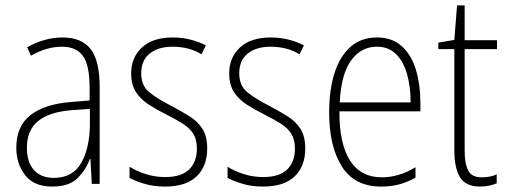

<svg xmlns="http://www.w3.org/2000/svg" viewBox="-20 -677 1869 707"><path d="M210 -539Q281 -539 314 -496Q347 -453 347 -357V0H318L313 -92H311Q296 -51 265 -20.5Q234 10 172 10Q105 10 72.5 -32Q40 -74 40 -133Q40 -212 91.5 -252.5Q143 -293 237 -301L310 -307V-353Q310 -437 285.5 -471Q261 -505 208 -505Q182 -505 154 -497.5Q126 -490 94 -472L80 -503Q110 -520 143 -529.5Q176 -539 210 -539ZM240 -271Q160 -264 119.5 -230.5Q79 -197 79 -133Q79 -80 105 -51Q131 -22 178 -22Q247 -22 278.5 -76Q310 -130 311 -218V-276Z M743 -130Q743 -65 704 -27.5Q665 10 588 10Q546 10 512.5 0Q479 -10 457 -22V-63Q484 -46 518 -35.5Q552 -25 588 -25Q648 -25 676.5 -53Q705 -81 705 -130Q705 -163 692 -184Q679 -205 654 -221Q629 -237 595 -254Q557 -273 527.5 -292Q498 -311 480.5 -338Q463 -365 463 -407Q463 -465 502.5 -502Q542 -539 616 -539Q651 -539 682 -531Q713 -523 738 -510L722 -477Q677 -505 615 -505Q563 -505 531.5 -480Q500 -455 500 -407Q500 -362 529 -338Q558 -314 611 -287Q647 -268 677.5 -249Q708 -230 725.5 -202.5Q743 -175 743 -130Z M1104 -130Q1104 -65 1065 -27.5Q1026 10 949 10Q907 10 873.5 0Q840 -10 818 -22V-63Q845 -46 879 -35.5Q913 -25 949 -25Q1009 -25 1037.5 -53Q1066 -81 1066 -130Q1066 -163 1053 -184Q1040 -205 1015 -221Q990 -237 956 -254Q918 -273 888.5 -292Q859 -311 841.5 -338Q824 -365 824 -407Q824 -465 863.5 -502Q903 -539 977 -539Q1012 -539 1043 -531Q1074 -523 1099 -510L1083 -477Q1038 -505 976 -505Q924 -505 892.5 -480Q861 -455 861 -407Q861 -362 890 -338Q919 -314 972 -287Q1008 -268 1038.5 -249Q1069 -230 1086.5 -202.5Q1104 -175 1104 -130Z M1368 -539Q1425 -539 1460.5 -506Q1496 -473 1512 -418.5Q1528 -364 1528 -300V-267H1230Q1229 -149 1268.5 -86.5Q1308 -24 1386 -24Q1448 -24 1510 -61V-23Q1482 -7 1451.5 1.5Q1421 10 1384 10Q1285 10 1238.5 -64.5Q1192 -139 1192 -263Q1192 -345 1211.5 -407Q1231 -469 1270 -504Q1309 -539 1368 -539ZM1368 -505Q1309 -505 1272.5 -454Q1236 -403 1231 -300H1492Q1492 -357 1479 -403.5Q1466 -450 1438.5 -477.5Q1411 -505 1368 -505Z M1754 -24Q1770 -24 1784.5 -27Q1799 -30 1809 -35V-2Q1797 3 1782 6.5Q1767 10 1748 10Q1695 10 1674 -24Q1653 -58 1653 -124V-496H1594V-520L1653 -530L1663 -657H1691V-529H1810V-496H1691V-124Q1691 -74 1704 -49Q1717 -24 1754 -24Z"/></svg>

Font: Noto Sans Gujarati UI Condensed ExtraLight
Style: Regular
Weight: 200
Width: 3
Designer: Jelle Bosma - Monotype Design Team, Universal Thirst
Foundry: Monotype Imaging Inc.
Version: Version 2.106; ttfautohint (v1.8.4.7-5d5b)